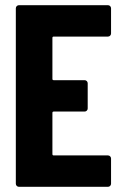

<svg xmlns="http://www.w3.org/2000/svg" viewBox="-20 -720 466 740"><path d="M41 -12V-688Q41 -693 44.5 -696.5Q48 -700 53 -700H396Q401 -700 404.5 -696.5Q408 -693 408 -688V-591Q408 -586 404.5 -582.5Q401 -579 396 -579H187Q182 -579 182 -574V-416Q182 -411 187 -411H306Q311 -411 314.5 -407.5Q318 -404 318 -399V-302Q318 -297 314.5 -293.5Q311 -290 306 -290H187Q182 -290 182 -285V-126Q182 -121 187 -121H396Q401 -121 404.5 -117.5Q408 -114 408 -109V-12Q408 -7 404.5 -3.5Q401 0 396 0H53Q48 0 44.5 -3.5Q41 -7 41 -12Z"/></svg>

Font: Barlow Condensed
Style: Bold
Weight: 700
Width: 3
Designer: Jeremy Tribby
Foundry: Tribby Type
Version: Version 1.500